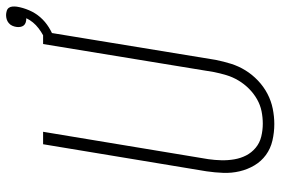

<svg xmlns="http://www.w3.org/2000/svg" viewBox="-162 -732 902 617"><g transform="rotate(-90 288.5 -423.0)"><path d="M199 8Q172 8 146 2Q120 -4 99.5 -19Q79 -34 66 -56Q53 -78 47 -103.5Q41 -129 42 -156Q43 -183 47 -210L134 -735H174L86 -204Q83 -183 82.5 -162Q82 -141 85.5 -120.5Q89 -100 98 -82.5Q107 -65 122.5 -52Q138 -39 158.5 -34Q179 -29 200 -29Q220 -29 240 -33Q260 -37 278.5 -47.5Q297 -58 312.5 -73.5Q328 -89 339 -107.5Q350 -126 356 -146Q362 -166 366 -186L456 -735H496L405 -180Q400 -155 392.5 -131Q385 -107 371.5 -85Q358 -63 338.5 -44.5Q319 -26 296 -14Q273 -2 248 3Q223 8 199 8ZM471 -698 466 -710 461 -725Q485 -733 506.5 -749.5Q528 -766 539 -789H538Q531 -789 525 -791Q519 -793 515.5 -797.5Q512 -802 511 -808.5Q510 -815 511 -821Q512 -828 515 -834.5Q518 -841 523.5 -845.5Q529 -850 535.5 -852Q542 -854 549 -854Q555 -854 562 -852Q569 -850 572.5 -845Q576 -840 576.5 -833Q577 -826 576 -819Q573 -800 564.5 -780Q556 -760 542 -744Q528 -728 509.5 -716.5Q491 -705 471 -698Z"/></g></svg>

Font: Iosevka Extralight Oblique
Style: Regular
Weight: 200
Italic angle: -9°
Monospace: yes
Designer: Belleve Invis
Foundry: Belleve Invis
Version: Version 32.5.0; ttfautohint (v1.8.4)